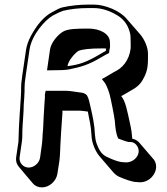

<svg xmlns="http://www.w3.org/2000/svg" viewBox="-20 -696 724 833"><path d="M229 58 238 0C240 -14 240 -29 241 -43L242 -67C244 -103 246 -142 249 -179L251 -207C251 -209 250 -212 251 -216H326C332 -216 352 -213 361 -212C368 -176 375 -148 377 -108C378 -75 395 -38 411 -19L471 51C479 60 488 67 497 71C521 81 552 94 576 94C596 97 614 92 629 81C656 60 667 24 648 -3L587 -74C579 -84 568 -92 554 -94C552 -116 551 -130 543 -165C532 -214 525 -257 506 -279C521 -287 536 -296 551 -305C574 -317 591 -333 601 -353C624 -392 622 -423 622 -463C622 -493 605 -527 589 -546L528 -616C500 -649 436 -676 388 -676H364C324 -676 287 -672 251 -664C241 -662 225 -654 204 -642C171 -624 141 -590 114 -540C103 -519 96 -499 93 -480L77 -371C68 -311 74 -323 70 -268L68 -240C68 -231 67 -220 66 -210C63 -166 61 -123 60 -81L50 -13C48 3 52 16 62 28L122 99C132 111 146 117 162 117C194 117 224 90 229 58ZM429 -536C430 -535 431 -533 432 -532ZM441 -485C441 -484 440 -483 440 -482L439 -475C431 -471 424 -467 416 -462C356 -427 328 -416 273 -409V-410C276 -432 303 -464 320 -475C336 -482 370 -486 423 -486C431 -486 437 -486 441 -485ZM199 -391C240 -391 266 -392 280 -395C333 -406 363 -414 422 -449C433 -455 442 -461 453 -466L455 -480C459 -495 457 -496 457 -512C457 -551 411 -572 364 -572C310 -572 275 -571 254 -559C232 -547 201 -511 197 -481L184 -391ZM519 8H518C502 8 483 2 462 -7C432 -20 417 -26 400 -71C395 -84 393 -98 392 -111C390 -156 382 -192 373 -231C370 -245 365 -270 358 -281C351 -291 339 -294 326 -295C308 -297 284 -302 268 -302H178L175 -287C174 -283 175 -278 175 -275L173 -249C170 -212 169 -173 167 -137L165 -113C164 -99 164 -84 162 -71L154 -13C151 11 128 31 104 31C81 31 62 10 65 -13L75 -82C77 -96 77 -114 77 -128C78 -164 83 -206 83 -242L85 -269C89 -324 83 -311 92 -371L108 -480C117 -545 177 -611 210 -629C231 -640 246 -647 253 -649C287 -657 323 -661 362 -661H386C419 -661 453 -651 488 -630C510 -617 529 -597 539 -569C549 -543 546 -528 547 -502C549 -454 522 -408 485 -389C469 -381 455 -371 440 -363L422 -353L433 -339C438 -333 448 -314 456 -285C460 -271 477 -187 478 -172C481 -140 482 -119 493 -95C511 -89 519 -84 538 -80H547C559 -79 567 -74 574 -64C598 -30 562 14 519 8Z"/></svg>

Font: AppleStorm
Style: ShdXbdIta
Weight: 800
Foundry: Cannot Into Space Fonts
Version: Version 1.01